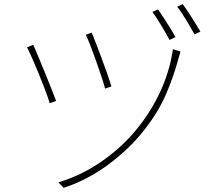

<svg xmlns="http://www.w3.org/2000/svg" viewBox="-20 -860 1040 917"><path d="M853 -840 826 -828Q836 -816 847 -799.5Q858 -783 869 -765L890 -729Q900 -711 909 -696L937 -709Q919 -740 895 -777.5Q871 -815 853 -840ZM735 -815 708 -803Q717 -791 728 -774Q739 -757 750 -738.5Q761 -720 771.5 -702Q782 -684 790 -669L818 -683Q810 -698 799 -716Q788 -734 776.5 -752Q765 -770 754 -786.5Q743 -803 735 -815ZM418 -704 390 -694Q398 -678 411.5 -643Q425 -608 439 -568.5Q453 -529 465 -492.5Q477 -456 482 -437L512 -447Q507 -465 494.5 -501Q482 -537 467.5 -576.5Q453 -616 439 -651.5Q425 -687 418 -704ZM139 -646 109 -634Q116 -621 131.5 -586.5Q147 -552 164 -510.5Q181 -469 196 -429.5Q211 -390 217 -367L248 -378Q239 -402 224 -440Q209 -478 192.5 -518Q176 -558 161.5 -593Q147 -628 139 -646ZM842 -614 806 -625Q790 -516 742 -415Q694 -314 622 -230Q550 -146 457.5 -83.5Q365 -21 259 11L284 37Q337 20 390.5 -7.5Q444 -35 494.5 -72Q545 -109 591 -153Q637 -197 675 -247Q737 -327 772.5 -409Q808 -491 832 -579Q834 -586 837 -597Q840 -608 842 -614Z"/></svg>

Font: Spoqa Han Sans Neo Thin
Style: Regular
Weight: 100
Designer: [Spoqa Han Sans Neo] Dong-huui Kim  Younghwa Kang  Yujin Lee  [Noto Sans] Ryoko NISHIZUKA  (kana & ideographs); Paul D. 
Foundry: Spoqa (http://www.spoqa-han-sans.com)
Version: Version 1.100;hotconv 1.0.109;makeotfexe 2.5.65596